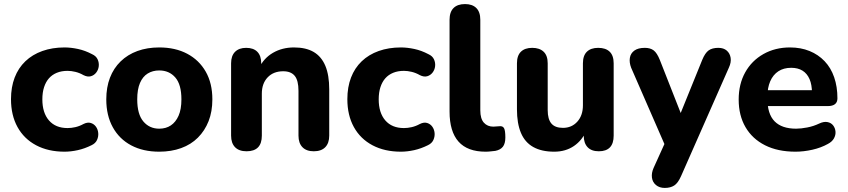

<svg xmlns="http://www.w3.org/2000/svg" viewBox="-20 -734 4163 943"><path d="M297 11Q217 11 157.5 -20.5Q98 -52 66 -110Q34 -168 34 -247Q34 -306 52 -353Q70 -400 104.5 -433Q139 -466 188 -483.5Q237 -501 297 -501Q328 -501 363 -493.5Q398 -486 432 -468Q452 -459 459.5 -442.5Q467 -426 465 -408.5Q463 -391 452.5 -377.5Q442 -364 426 -359.5Q410 -355 390 -365Q371 -376 350.5 -381Q330 -386 312 -386Q282 -386 259 -376.5Q236 -367 220.5 -349.5Q205 -332 196.5 -306Q188 -280 188 -246Q188 -180 220.5 -142.5Q253 -105 312 -105Q330 -105 350 -109.5Q370 -114 390 -125Q410 -135 426 -130Q442 -125 451.5 -111.5Q461 -98 462.5 -80.5Q464 -63 456.5 -46.5Q449 -30 430 -21Q396 -4 362 3.5Q328 11 297 11Z M762 11Q683 11 624.5 -20Q566 -51 534 -109Q502 -167 502 -246Q502 -305 520 -352Q538 -399 572.5 -432.5Q607 -466 655 -483.5Q703 -501 762 -501Q841 -501 899.5 -470Q958 -439 990.5 -382Q1023 -325 1023 -246Q1023 -186 1004.5 -139Q986 -92 952 -58Q918 -24 869.5 -6.5Q821 11 762 11ZM762 -102Q795 -102 819 -118Q843 -134 857 -165.5Q871 -197 871 -246Q871 -319 841 -353.5Q811 -388 762 -388Q730 -388 705.5 -373Q681 -358 667.5 -326.5Q654 -295 654 -246Q654 -173 684 -137.5Q714 -102 762 -102Z M1191 9Q1154 9 1134.5 -11Q1115 -31 1115 -68V-423Q1115 -460 1134.5 -479.5Q1154 -499 1189 -499Q1225 -499 1244 -479.5Q1263 -460 1263 -423V-366L1252 -399Q1275 -448 1320.5 -474.5Q1366 -501 1424 -501Q1483 -501 1521 -478.5Q1559 -456 1578 -410.5Q1597 -365 1597 -295V-68Q1597 -31 1577.5 -11Q1558 9 1521 9Q1485 9 1465.5 -11Q1446 -31 1446 -68V-288Q1446 -339 1427.5 -361.5Q1409 -384 1371 -384Q1323 -384 1294.5 -354Q1266 -324 1266 -274V-68Q1266 9 1191 9Z M1949 11Q1869 11 1809.5 -20.5Q1750 -52 1718 -110Q1686 -168 1686 -247Q1686 -306 1704 -353Q1722 -400 1756.5 -433Q1791 -466 1840 -483.5Q1889 -501 1949 -501Q1980 -501 2015 -493.5Q2050 -486 2084 -468Q2104 -459 2111.5 -442.5Q2119 -426 2117 -408.5Q2115 -391 2104.5 -377.5Q2094 -364 2078 -359.5Q2062 -355 2042 -365Q2023 -376 2002.5 -381Q1982 -386 1964 -386Q1934 -386 1911 -376.5Q1888 -367 1872.5 -349.5Q1857 -332 1848.5 -306Q1840 -280 1840 -246Q1840 -180 1872.5 -142.5Q1905 -105 1964 -105Q1982 -105 2002 -109.5Q2022 -114 2042 -125Q2062 -135 2078 -130Q2094 -125 2103.5 -111.5Q2113 -98 2114.5 -80.5Q2116 -63 2108.5 -46.5Q2101 -30 2082 -21Q2048 -4 2014 3.5Q1980 11 1949 11Z M2365 11Q2276 11 2232 -38.5Q2188 -88 2188 -186V-637Q2188 -675 2207.5 -694.5Q2227 -714 2264 -714Q2300 -714 2319.5 -694.5Q2339 -675 2339 -637V-192Q2339 -151 2356.5 -131.5Q2374 -112 2403 -112Q2411 -112 2418 -113Q2425 -114 2433 -114Q2449 -116 2455.5 -104.5Q2462 -93 2462 -59Q2462 -29 2450 -13.5Q2438 2 2413 7Q2403 8 2390 9.5Q2377 11 2365 11Z M2702 11Q2640 11 2599 -12Q2558 -35 2538.5 -81.5Q2519 -128 2519 -197V-423Q2519 -461 2538.5 -480Q2558 -499 2594 -499Q2630 -499 2650 -480Q2670 -461 2670 -423V-193Q2670 -149 2688 -127.5Q2706 -106 2745 -106Q2788 -106 2815.5 -136.5Q2843 -167 2843 -217V-423Q2843 -461 2862.5 -480Q2882 -499 2918 -499Q2955 -499 2974.5 -480Q2994 -461 2994 -423V-68Q2994 9 2921 9Q2885 9 2866 -11Q2847 -31 2847 -68V-135L2862 -96Q2840 -45 2799 -17Q2758 11 2702 11Z M3245 189Q3219 189 3202 175Q3185 161 3182 138.5Q3179 116 3190 91L3257 -57V5L3080 -401Q3070 -427 3073.5 -449.5Q3077 -472 3095.5 -485.5Q3114 -499 3147 -499Q3174 -499 3190.5 -486.5Q3207 -474 3221 -439L3339 -139H3307L3429 -440Q3443 -474 3460.5 -486.5Q3478 -499 3508 -499Q3534 -499 3549.5 -485.5Q3565 -472 3568.5 -450Q3572 -428 3560 -402L3325 131Q3310 165 3291.5 177Q3273 189 3245 189Z M3887 11Q3800 11 3737.5 -20.5Q3675 -52 3641.5 -109.5Q3608 -167 3608 -245Q3608 -321 3640 -378.5Q3672 -436 3729.5 -468.5Q3787 -501 3860 -501Q3913 -501 3956 -483.5Q3999 -466 4030 -433.5Q4061 -401 4077 -354.5Q4093 -308 4093 -251Q4093 -232 4081 -222.5Q4069 -213 4046 -213H3732V-291H3984L3968 -277Q3968 -318 3956 -345.5Q3944 -373 3921.5 -387Q3899 -401 3866 -401Q3829 -401 3803 -384Q3777 -367 3763 -335Q3749 -303 3749 -258V-250Q3749 -174 3784.5 -138Q3820 -102 3890 -102Q3914 -102 3945 -108Q3976 -114 4003 -127Q4026 -138 4044 -134.5Q4062 -131 4072 -118Q4082 -105 4083.5 -88Q4085 -71 4076 -54.5Q4067 -38 4046 -27Q4012 -8 3969.5 1.5Q3927 11 3887 11Z"/></svg>

Font: Nunito ExtraLight ExtraBold
Style: Regular
Weight: 800
Version: Version 3.602